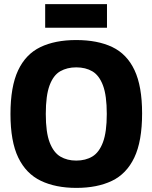

<svg xmlns="http://www.w3.org/2000/svg" viewBox="-20 -905 742 935"><path d="M352 10Q251 10 179 -24.5Q107 -59 69 -137.5Q31 -216 31 -350Q31 -483 68 -562Q105 -641 176.5 -675.5Q248 -710 351 -710Q455 -710 526.5 -676Q598 -642 635 -563.5Q672 -485 672 -353Q672 -217 634 -137.5Q596 -58 524.5 -24Q453 10 352 10ZM351 -123Q397 -123 430 -143Q463 -163 481.5 -212.5Q500 -262 500 -350Q500 -440 481.5 -489Q463 -538 430 -557.5Q397 -577 351 -577Q307 -577 273.5 -558Q240 -539 221.5 -489.5Q203 -440 203 -350Q203 -260 222 -211Q241 -162 274 -142.5Q307 -123 351 -123ZM200 -770V-885H501V-770Z"/></svg>

Font: Georama
Style: Bold
Weight: 700
Designer: Jean-Baptiste Levee
Foundry: Production Type
Version: Version 1.000